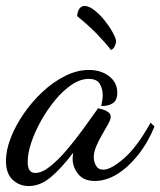

<svg xmlns="http://www.w3.org/2000/svg" viewBox="-46 -578 539 645"><path d="M51 47Q19 47 -3.5 26Q-26 5 -26 -38Q-26 -73 -10 -114.5Q6 -156 34 -196.5Q62 -237 97.5 -270Q133 -303 173 -323Q213 -343 253 -343Q293 -343 320.5 -322Q348 -301 348 -266Q348 -241 332.5 -231Q317 -221 294 -222Q296 -231 297.5 -240Q299 -249 299 -258Q299 -280 289 -296.5Q279 -313 252 -313Q224 -313 195 -293.5Q166 -274 139.5 -242Q113 -210 92 -172.5Q71 -135 59 -99Q47 -63 47 -34Q47 3 72 3Q95 3 122.5 -19Q150 -41 178.5 -74.5Q207 -108 233 -144Q259 -180 279 -208Q282 -214 285 -214Q290 -213 300 -210Q310 -207 318 -201Q326 -195 326 -186Q326 -177 317.5 -161.5Q309 -146 297.5 -126.5Q286 -107 277.5 -87Q269 -67 269 -50Q269 -35 276.5 -21.5Q284 -8 301 -8Q327 -8 371 -46.5Q415 -85 460 -166L473 -153Q451 -99 418 -57.5Q385 -16 347.5 7Q310 30 273 30Q235 30 216.5 6.5Q198 -17 198 -44Q198 -49 198.5 -54Q199 -59 200 -65Q158 -10 123 18.5Q88 47 51 47ZM327 -410Q304 -439 277.5 -466Q251 -493 213 -524Q215 -543 222 -550.5Q229 -558 238 -558Q253 -558 271.5 -543.5Q290 -529 306.5 -508Q323 -487 333.5 -467.5Q344 -448 344 -439Q344 -434 340 -424Q336 -414 327 -410Z"/></svg>

Font: Dancing Script Medium
Style: Regular
Weight: 500
Designer: Pablo Impallari
Foundry: Pablo Impallari
Version: Version 2.000